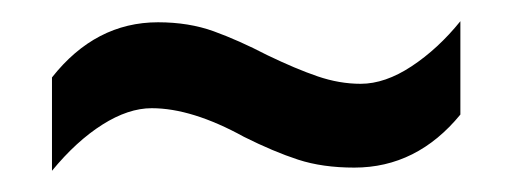

<svg xmlns="http://www.w3.org/2000/svg" viewBox="-20 -443 483 181"><path d="M210 -314Q161 -341 123 -341Q101 -341 76.5 -325.5Q52 -310 29 -282V-370Q70 -422 129 -422Q158 -422 181.5 -413.5Q205 -405 232 -391Q259 -378 279.5 -371Q300 -364 320 -364Q343 -364 368 -380.5Q393 -397 414 -423V-335Q373 -285 314 -285Q284 -285 261 -292.5Q238 -300 210 -314Z"/></svg>

Font: Noto Sans Thai ExtCond Med
Style: Regular
Weight: 500
Width: 2
Designer: Monotype Design Team
Foundry: Monotype Imaging Inc.
Version: Version 2.002; ttfautohint (v1.8.4.7-5d5b)